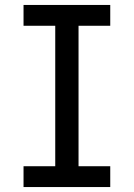

<svg xmlns="http://www.w3.org/2000/svg" viewBox="-20 -755 540 775"><path d="M75 0H425V-84H297V-651H425V-735H75V-651H203V-84H75Z"/></svg>

Font: Iosevka SS08 Medium
Style: Regular
Weight: 500
Monospace: yes
Designer: Belleve Invis
Foundry: Belleve Invis
Version: Version 3.4.3; ttfautohint (v1.8.3)